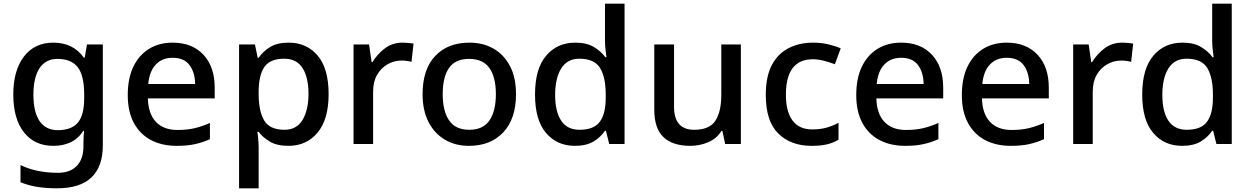

<svg xmlns="http://www.w3.org/2000/svg" viewBox="-20 -780 6775 1040"><path d="M269 -549Q376 -549 434 -468H439L451 -539H537V7Q537 122 475.5 181Q414 240 288 240Q229 240 180.5 232Q132 224 91 207V114Q177 156 294 156Q360 156 396 118.5Q432 81 432 13V-5Q432 -18 433 -39Q434 -60 435 -71H431Q404 -29 363 -9.5Q322 10 269 10Q167 10 109.5 -63.5Q52 -137 52 -268Q52 -398 109.5 -473.5Q167 -549 269 -549ZM291 -461Q228 -461 194.5 -411Q161 -361 161 -267Q161 -173 194.5 -124Q228 -75 293 -75Q367 -75 401.5 -115.5Q436 -156 436 -248V-268Q436 -371 401 -416Q366 -461 291 -461Z M915 -549Q1021 -549 1082 -483.5Q1143 -418 1143 -305V-247H781Q783 -164 824.5 -120Q866 -76 941 -76Q993 -76 1033.5 -85.5Q1074 -95 1117 -114V-26Q1076 -8 1035 1Q994 10 937 10Q858 10 798.5 -21Q739 -52 705.5 -113.5Q672 -175 672 -265Q672 -356 702.5 -419Q733 -482 787.5 -515.5Q842 -549 915 -549ZM915 -467Q858 -467 823.5 -430Q789 -393 783 -325H1037Q1036 -388 1006.5 -427.5Q977 -467 915 -467Z M1544 -549Q1641 -549 1700.5 -479Q1760 -409 1760 -270Q1760 -133 1700 -61.5Q1640 10 1543 10Q1481 10 1442.5 -12.5Q1404 -35 1381 -66H1374Q1377 -48 1379 -23.5Q1381 1 1381 20V240H1275V-539H1361L1376 -467H1381Q1404 -501 1442.5 -525Q1481 -549 1544 -549ZM1519 -462Q1444 -462 1413 -418.5Q1382 -375 1381 -287V-271Q1381 -178 1411 -127.5Q1441 -77 1521 -77Q1587 -77 1619 -131Q1651 -185 1651 -272Q1651 -360 1619 -411Q1587 -462 1519 -462Z M2161 -549Q2175 -549 2191.5 -547.5Q2208 -546 2220 -544L2209 -445Q2183 -452 2155 -452Q2115 -452 2079.5 -432Q2044 -412 2022.5 -374.5Q2001 -337 2001 -284V0H1895V-539H1979L1993 -443H1997Q2023 -486 2064 -517.5Q2105 -549 2161 -549Z M2775 -270Q2775 -136 2706 -63Q2637 10 2520 10Q2447 10 2390.5 -23Q2334 -56 2301.5 -118.5Q2269 -181 2269 -270Q2269 -404 2337 -476.5Q2405 -549 2523 -549Q2597 -549 2653.5 -516.5Q2710 -484 2742.5 -422Q2775 -360 2775 -270ZM2378 -270Q2378 -179 2412.5 -128Q2447 -77 2522 -77Q2597 -77 2631.5 -128Q2666 -179 2666 -270Q2666 -362 2631 -411.5Q2596 -461 2521 -461Q2446 -461 2412 -411.5Q2378 -362 2378 -270Z M3094 10Q2997 10 2937.5 -60Q2878 -130 2878 -268Q2878 -407 2938 -478Q2998 -549 3096 -549Q3157 -549 3196 -526Q3235 -503 3259 -470H3265Q3263 -483 3260 -510Q3257 -537 3257 -558V-760H3363V0H3280L3262 -72H3257Q3234 -37 3195 -13.5Q3156 10 3094 10ZM3119 -77Q3197 -77 3229 -120.5Q3261 -164 3261 -251V-267Q3261 -361 3230.5 -411.5Q3200 -462 3118 -462Q3053 -462 3020 -409.5Q2987 -357 2987 -266Q2987 -175 3020 -126Q3053 -77 3119 -77Z M3993 -539V0H3908L3893 -71H3888Q3862 -29 3816 -9.5Q3770 10 3719 10Q3624 10 3574 -37Q3524 -84 3524 -186V-539H3631V-202Q3631 -77 3740 -77Q3823 -77 3855 -126Q3887 -175 3887 -266V-539Z M4376 10Q4264 10 4196 -56.5Q4128 -123 4128 -266Q4128 -366 4161 -428Q4194 -490 4252 -519.5Q4310 -549 4384 -549Q4429 -549 4468.5 -539.5Q4508 -530 4534 -518L4502 -432Q4474 -443 4442.5 -451Q4411 -459 4383 -459Q4237 -459 4237 -267Q4237 -175 4273 -127Q4309 -79 4379 -79Q4424 -79 4458.5 -89Q4493 -99 4522 -115V-23Q4493 -6 4459 2Q4425 10 4376 10Z M4861 -549Q4967 -549 5028 -483.5Q5089 -418 5089 -305V-247H4727Q4729 -164 4770.5 -120Q4812 -76 4887 -76Q4939 -76 4979.5 -85.5Q5020 -95 5063 -114V-26Q5022 -8 4981 1Q4940 10 4883 10Q4804 10 4744.5 -21Q4685 -52 4651.5 -113.5Q4618 -175 4618 -265Q4618 -356 4648.5 -419Q4679 -482 4733.5 -515.5Q4788 -549 4861 -549ZM4861 -467Q4804 -467 4769.5 -430Q4735 -393 4729 -325H4983Q4982 -388 4952.5 -427.5Q4923 -467 4861 -467Z M5433 -549Q5539 -549 5600 -483.5Q5661 -418 5661 -305V-247H5299Q5301 -164 5342.5 -120Q5384 -76 5459 -76Q5511 -76 5551.5 -85.5Q5592 -95 5635 -114V-26Q5594 -8 5553 1Q5512 10 5455 10Q5376 10 5316.5 -21Q5257 -52 5223.5 -113.5Q5190 -175 5190 -265Q5190 -356 5220.5 -419Q5251 -482 5305.5 -515.5Q5360 -549 5433 -549ZM5433 -467Q5376 -467 5341.5 -430Q5307 -393 5301 -325H5555Q5554 -388 5524.5 -427.5Q5495 -467 5433 -467Z M6059 -549Q6073 -549 6089.5 -547.5Q6106 -546 6118 -544L6107 -445Q6081 -452 6053 -452Q6013 -452 5977.5 -432Q5942 -412 5920.5 -374.5Q5899 -337 5899 -284V0H5793V-539H5877L5891 -443H5895Q5921 -486 5962 -517.5Q6003 -549 6059 -549Z M6383 10Q6286 10 6226.5 -60Q6167 -130 6167 -268Q6167 -407 6227 -478Q6287 -549 6385 -549Q6446 -549 6485 -526Q6524 -503 6548 -470H6554Q6552 -483 6549 -510Q6546 -537 6546 -558V-760H6652V0H6569L6551 -72H6546Q6523 -37 6484 -13.5Q6445 10 6383 10ZM6408 -77Q6486 -77 6518 -120.5Q6550 -164 6550 -251V-267Q6550 -361 6519.5 -411.5Q6489 -462 6407 -462Q6342 -462 6309 -409.5Q6276 -357 6276 -266Q6276 -175 6309 -126Q6342 -77 6408 -77Z"/></svg>

Font: Noto Sans Bengali Medium
Style: Regular
Weight: 500
Designer: Jelle Bosma - Monotype Design Team
Foundry: Monotype Imaging Inc.
Version: Version 2.003; ttfautohint (v1.8.4.7-5d5b)